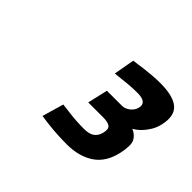

<svg xmlns="http://www.w3.org/2000/svg" viewBox="-85 -925 582 582"><g transform="rotate(45 205.5 -634.0)"><path d="M210 -790Q229 -792 247 -795Q263 -797 281.5 -798.5Q300 -800 316 -800Q372 -800 395 -780Q418 -760 408 -715Q404 -698 396.5 -685.5Q389 -673 381 -664Q373 -655 365.5 -649.5Q358 -644 354 -642Q373 -634 380.5 -618.5Q388 -603 380 -566Q369 -515 334 -491.5Q299 -468 247 -468Q228 -468 208.5 -469Q189 -470 172 -472Q153 -474 134 -477L154 -546Q170 -544 187 -542Q201 -540 218 -539Q235 -538 250 -538Q273 -538 284.5 -546.5Q296 -555 300 -571Q305 -591 296 -597.5Q287 -604 268 -604H203L218 -669H282Q295 -669 307 -678Q319 -687 323 -702Q329 -730 289 -730Q274 -730 258 -729Q242 -728 228 -726Q212 -724 198 -723L210 -790Z"/></g></svg>

Font: Panefresco 600wt
Style: Italic
Weight: 600
Foundry: Campivisivi & Chank Co
Version: Version 1.000